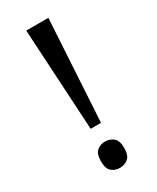

<svg xmlns="http://www.w3.org/2000/svg" viewBox="-187 -771 684 835"><g transform="rotate(-30 155.5 -353.5)"><path d="M129 -204 100 -714H211L181 -204ZM155 7Q131 7 114 -7.5Q97 -22 97 -59Q97 -96 114 -110.5Q131 -125 155 -125Q179 -125 196.5 -110.5Q214 -96 214 -59Q214 -22 196.5 -7.5Q179 7 155 7Z"/></g></svg>

Font: Noto Serif SemiCondensed
Style: Regular
Weight: 400
Width: 4
Designer: Monotype Design Team
Foundry: Monotype Imaging Inc.
Version: Version 2.013